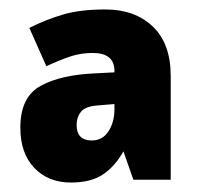

<svg xmlns="http://www.w3.org/2000/svg" viewBox="-20 -835 419 406"><path d="M203 -815Q265 -815 303 -779Q341 -743 341 -674V-455H262L241 -515Q223 -483 197.5 -466Q172 -449 130 -449Q82 -449 52.5 -480Q23 -511 23 -565Q23 -630 66 -653.5Q109 -677 183 -680L222 -682V-685Q222 -723 176 -723Q151 -723 128.5 -715.5Q106 -708 78 -695L42 -776Q78 -794 114 -804.5Q150 -815 203 -815ZM186 -612Q160 -610 151 -598.5Q142 -587 142 -571Q142 -538 174 -538Q197 -538 209.5 -557.5Q222 -577 222 -604V-615Z"/></svg>

Font: Noto Sans Telugu UI SemiCondensed Black
Style: Regular
Weight: 900
Width: 4
Designer: Jelle Bosma - Monotype Design Team
Foundry: Monotype Imaging Inc.
Version: Version 2.005; ttfautohint (v1.8.4.7-5d5b)